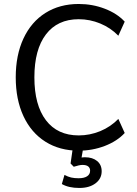

<svg xmlns="http://www.w3.org/2000/svg" viewBox="-20 -748 690 965"><path d="M375.6 9.3Q279.9 9.3 208.3 -35.8Q136.7 -80.9 97.9 -164.3Q59.1 -247.7 59.1 -359.4Q59.1 -471.1 97.9 -554.4Q136.7 -637.8 208.3 -682.9Q279.9 -728 375.6 -728Q444.8 -728 506.9 -704.1Q569 -680.2 606.8 -639.2L574.8 -568.5Q536.1 -608.3 483.9 -629.8Q431.6 -651.4 375.6 -651.4Q269 -651.4 210.9 -575.1Q152.8 -498.9 152.8 -359.4Q152.8 -219.8 210.9 -143.6Q269 -67.4 375.6 -67.4Q431.6 -67.4 483.9 -88.9Q536.1 -110.5 574.8 -150.3L606.8 -79.6Q569 -38.6 506.9 -14.6Q444.8 9.3 375.6 9.3ZM290.8 176.9 304.1 131Q321.3 140.4 337.6 144.2Q353.9 147.9 374.5 147.9Q402.7 147.9 417.8 138Q432.9 128.1 432.9 109.9Q432.9 96.2 423.5 88.6Q414.1 80.9 394.5 80.9Q379.4 80.9 350.7 90.1L334.7 73.7L348.3 -20.5H401.1L387.8 56.4L362.4 49.9Q387.9 42.4 407.3 42.4Q445.1 42.4 468 61.2Q491 80 491 112.8Q491 150.1 460.1 173.4Q429.2 196.7 379 196.7Q325 196.7 290.8 176.9Z"/></svg>

Font: Min Sans VF VF
Style: Regular
Weight: 400
Designer: Jinseong-Kim, NotoSansCJK, Nunito
Foundry: Jinseong-Kim
Version: Version 1.420;Glyphs 3.1.2 (3151)